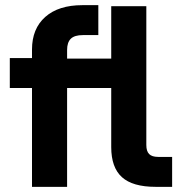

<svg xmlns="http://www.w3.org/2000/svg" viewBox="-20 -724 689 744"><path d="M647 -116V0H583Q494 0 452.5 -37.5Q411 -75 411 -154V-383H240V0H104V-383H18V-499H104V-532Q104 -613 155.5 -658.5Q207 -704 299 -704H361V-588H301Q269 -588 254.5 -574Q240 -560 240 -530V-497H411V-700H547V-162Q547 -138 558 -127Q569 -116 593 -116Z"/></svg>

Font: Bai Jamjuree
Style: Bold
Weight: 700
Designer: Katatrad Aksorn Co.,Ltd.
Foundry: Cadson Demak Co.,Ltd.
Version: Version 1.000; ttfautohint (v1.6)